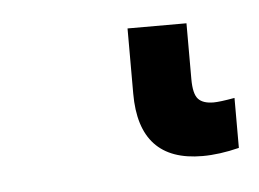

<svg xmlns="http://www.w3.org/2000/svg" viewBox="-28 31 282 209"><g transform="rotate(-5 113.5 135.0)"><path d="M181.6 123Q181.6 139.2 186.8 144.8Q191.9 150.4 203.6 150.4Q210.4 150.4 226.6 147.5V202.1Q205.1 207.5 186.5 207.5Q117.2 207.5 117.2 133.3V62H181.6Z"/></g></svg>

Font: Liberation Mono
Style: Regular
Weight: 400
Monospace: yes
Designer: Steve Matteson
Foundry: Ascender Corporation
Version: Version 2.1.5